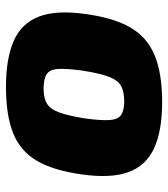

<svg xmlns="http://www.w3.org/2000/svg" viewBox="20 -571 563 643"><g transform="rotate(90 301.5 -249.5)"><path d="M322 -511Q418 -511 476.5 -484Q535 -457 556.5 -398Q578 -339 564 -241Q551 -147 518.5 -91.5Q486 -36 426 -12Q366 12 271 12Q176 12 117 -14Q58 -40 35.5 -98.5Q13 -157 27 -255Q40 -350 72.5 -405.5Q105 -461 165.5 -486Q226 -511 322 -511ZM319 -384Q286 -384 267 -373Q248 -362 236.5 -331Q225 -300 216 -241Q209 -189 211 -161.5Q213 -134 229 -124Q245 -114 277 -114Q309 -114 327.5 -125.5Q346 -137 357 -167.5Q368 -198 377 -255Q384 -308 382 -335.5Q380 -363 365 -373.5Q350 -384 319 -384Z"/></g></svg>

Font: Exo 2 ExtraBold
Style: Italic
Weight: 800
Italic angle: -8°
Designer: Natanael Gama
Foundry: Natanael Gama
Version: Version 2.010